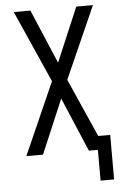

<svg xmlns="http://www.w3.org/2000/svg" viewBox="-60 -777 619 976"><g transform="rotate(-5 250.0 -289.0)"><path d="M413 157V0H367L250 -276L133 0H48L211 -368L48 -735H133L250 -459L367 -735H452L289 -368L421 -70H482V157Z"/></g></svg>

Font: Iosevka srxl
Style: Regular
Weight: 400
Monospace: yes
Designer: Belleve Invis
Foundry: Belleve Invis
Version: Version 33.0.1; ttfautohint (v1.8.3)